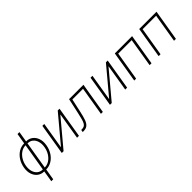

<svg xmlns="http://www.w3.org/2000/svg" viewBox="141 -1824 3124 3124"><g transform="rotate(-45 1703.0 -262.0)"><path d="M240.2 10.7Q174.3 10.7 127 -25.1Q79.6 -61 58.3 -123.5Q37.1 -186 50.3 -266.6Q64 -347.2 104 -409.7Q144 -472.2 202.9 -508.1Q261.7 -543.9 332 -543.9H376.5Q442.4 -543.9 489.7 -508.1Q537.1 -472.2 558.3 -409.7Q579.6 -347.2 565.9 -266.6Q552.7 -186 512.7 -123.5Q472.7 -61 413.6 -25.1Q354.5 10.7 284.7 10.7ZM246.6 -28.8H291Q348.1 -28.8 396.2 -60.1Q444.3 -91.3 477.8 -145.3Q511.2 -199.2 522 -266.6Q533.7 -333.5 518.1 -387.5Q502.4 -441.4 464.6 -473.1Q426.8 -504.9 370.1 -504.9H325.7Q269 -504.9 220.7 -473.1Q172.4 -441.4 138.9 -387.5Q105.5 -333.5 94.2 -266.6Q83 -199.2 98.4 -145.3Q113.8 -91.3 151.9 -60.1Q189.9 -28.8 246.6 -28.8ZM208 204.1 362.3 -727.5H406.7L252.4 204.1Z M1048.8 0H1004.9L1080.6 -457H1077.6L694.8 0H653.8L742.2 -535.6H786.1L710.4 -78.1H712.9L1096.2 -535.6H1137.2Z M1135.7 0 1142.6 -41.5H1156.7Q1189 -41.5 1210 -52.5Q1231 -63.5 1245.6 -89.4Q1260.3 -115.2 1272.7 -160.4Q1285.2 -205.6 1299.8 -274.4L1356.9 -535.6H1687.5L1598.6 0H1554.7L1636.7 -494.1H1391.1L1340.8 -263.7Q1321.3 -172.4 1300.5 -114Q1279.8 -55.7 1246.1 -27.8Q1212.4 0 1153.3 0Z M2157.2 0H2113.3L2189 -457H2186L1803.2 0H1762.2L1850.6 -535.6H1894.5L1818.8 -78.1H1821.3L2204.6 -535.6H2245.6Z M2807.1 -535.6 2718.3 0H2674.8L2756.3 -494.1H2446.3L2364.3 0H2320.8L2409.2 -535.6Z M3368.7 -535.6 3279.8 0H3236.3L3317.9 -494.1H3007.8L2925.8 0H2882.3L2970.7 -535.6Z"/></g></svg>

Font: Inter 20pt ExtraLight
Style: Italic
Weight: 250
Italic angle: -9.3988°
Version: Version 4.001;git-66647c0bb